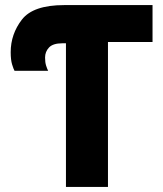

<svg xmlns="http://www.w3.org/2000/svg" viewBox="-20 -734 640 754"><path d="M404 0V-569H579V-714H232Q110 -714 66 -657Q22 -600 22 -529Q22 -499 27.5 -481Q33 -463 37 -456H169Q165 -464 161 -476.5Q157 -489 157 -508Q157 -531 172.5 -547.5Q188 -564 225 -564H239V0Z"/></svg>

Font: Noto Sans Mono UI ExtraBold
Style: Regular
Weight: 800
Designer: Monotype Design team
Foundry: Monotype Imaging Inc.
Version: 1.000